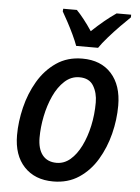

<svg xmlns="http://www.w3.org/2000/svg" viewBox="-54 -805 623 856"><g transform="rotate(5 257.0 -376.5)"><path d="M216 9Q134 9 86 -42Q38 -93 38 -183Q38 -243 53.5 -307Q69 -371 101 -425.5Q133 -480 182.5 -514Q232 -548 299 -548Q382 -548 429 -496Q476 -444 476 -353Q476 -290 460 -226.5Q444 -163 412 -109.5Q380 -56 331 -23.5Q282 9 216 9ZM224 -75Q258 -75 285.5 -98.5Q313 -122 333 -162.5Q353 -203 364 -253.5Q375 -304 375 -358Q375 -401 356 -432.5Q337 -464 293 -464Q256 -464 227 -437.5Q198 -411 178.5 -368.5Q159 -326 149 -276.5Q139 -227 139 -181Q139 -130 161 -102.5Q183 -75 224 -75ZM266 -602Q258 -624 245 -651.5Q232 -679 218 -705Q204 -731 193 -750L194 -762H255Q270 -747 288.5 -723.5Q307 -700 325 -673Q383 -728 433 -762H498V-750Q481 -734 454.5 -707Q428 -680 403 -651.5Q378 -623 364 -602Z"/></g></svg>

Font: Noto Sans SemiCondensed Medium
Style: Italic
Weight: 500
Width: 4
Italic angle: -12°
Designer: Monotype Design Team
Foundry: Monotype Imaging Inc.
Version: Version 2.013; ttfautohint (v1.8.4.7-5d5b)